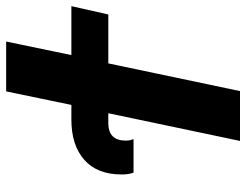

<svg xmlns="http://www.w3.org/2000/svg" viewBox="-108 -692 800 624"><g transform="rotate(-90 292.0 -380.0)"><path d="M146 0H308L398 -428H557L584 -548H425L469 -760H307L263 -548H215Q132 -548 84.5 -506Q37 -464 37 -385Q37 -361 43 -346H152Q147 -358 147 -371Q147 -428 204 -428H236Z"/></g></svg>

Font: Noto Sans Display Extra
Style: Italic
Weight: 800
Italic angle: -12°
Designer: Monotype Design Team
Foundry: Monotype Imaging Inc.
Version: Version 1.900